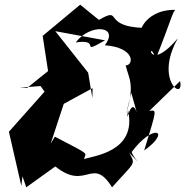

<svg xmlns="http://www.w3.org/2000/svg" viewBox="-20 -752 790 819"><path d="M76 0 92 47 216 -42C349 65 373 -89 458 47C556 -63 560 -49 531 -100C609 -22 545 -80 542 -104C634 -228 714 -195 595 -110C651 -293 649 -282 617 -279L748 -406C768 -318 636 -409 739 -589C602 -429 613 -602 644 -500C711 -668 715 -699 728 -710C579 -712 564 -576 594 -633C412 -638 506 -727 402 -667L322 -732L162 -599L185 -449L96 -377L64 -378L153 -385L170 -361L18 -190L71 41ZM540 -356 563 -274C536 -349 515 -193 526 -282C567 -100 369 -87 339 -73C342 -104 378 -84 214 -169L196 -139L252 -309L375 -376L374 -334L356 -442L216 -619L428 -580C312 -513 418 -588 303 -571C364 -653 492 -643 427 -559C558 -549 551 -473 516 -473C529 -418 557 -392 518 -267Z"/></svg>

Font: Asimov Silicon
Style: Regular
Weight: 400
Designer: Google
Version: Version 2.000980; 2014